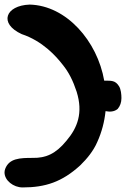

<svg xmlns="http://www.w3.org/2000/svg" viewBox="-20 -740 587 850"><path d="M501 -257.8C511.7 -270.5 517.6 -286.1 517.6 -305.7C517.6 -321.3 515.6 -344.7 506.8 -358.4C490.2 -384.8 472.7 -382.8 441.4 -382.8C411.1 -557.6 274.4 -715.8 111.3 -719.7C3.9 -715.8 -26.4 -635.7 76.2 -588.9C168 -558.6 228.5 -491.2 257.8 -453.1C284.2 -420.9 303.7 -381.8 319.3 -334C348.6 -240.2 323.2 -174.8 274.4 -117.2C226.6 -58.6 182.6 -40 125 -41C67.4 -41 20.5 -39.1 2.9 7.8C1 13.7 0 17.6 0 23.4C0 58.6 39.1 89.8 80.1 89.8C180.7 89.8 254.9 65.4 335 -7.8C366.2 -38.1 393.6 -72.3 410.2 -110.4C430.7 -155.3 442.4 -201.2 447.3 -248C465.8 -244.1 486.3 -245.1 501 -257.8Z"/></svg>

Font: Day Care
Style: Regular
Weight: 400
Designer: Noponies
Version: Version 1.000;PS 001.000;hotconv 1.0.88;makeotf.lib2.5.64775